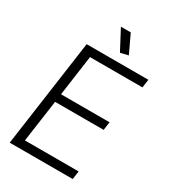

<svg xmlns="http://www.w3.org/2000/svg" viewBox="-222 -1040 1015 1148"><g transform="rotate(30 285.0 -466.5)"><path d="M338 -795 265 -933H333L392 -808ZM140 -740H566L558 -683H196L157 -404H492L484 -347H149L108 -57H479L471 0H36Z"/></g></svg>

Font: Plata Sans Light
Style: Italic
Weight: 300
Italic angle: -8°
Designer: Pablo Impallari, Andres Torresi, & Cristiano Sobral
Foundry: Pablo Impallari, Andres Torresi, & Cristiano Sobral
Version: Version 1.00;December 28, 2019;FontCreator 12.0.0.2547 64-bi